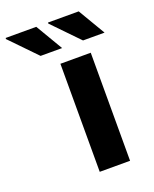

<svg xmlns="http://www.w3.org/2000/svg" viewBox="-266 -802 708 880"><g transform="rotate(-20 87.5 -362.0)"><path d="M66 0V-527H214V0ZM200 -592 77 -719V-724H227L305 -592ZM-7 -592 -130 -719 -129 -724H20L98 -592Z"/></g></svg>

Font: Archivo SemiExpanded
Style: Bold
Weight: 700
Width: 6
Designer: Hector Gatti
Foundry: Omnibus-Type
Version: Version 2.001